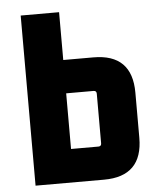

<svg xmlns="http://www.w3.org/2000/svg" viewBox="-53 -786 700 832"><g transform="rotate(-5 297.0 -370.0)"><path d="M68 0V-740H235V-532H366Q534 -532 534 -364V-168Q534 0 366 0ZM235 -145H354Q367 -145 367 -158V-374Q367 -387 354 -387H235Z"/></g></svg>

Font: Oxanium ExtraLight ExtraBold
Style: Regular
Weight: 800
Version: Version 2.000